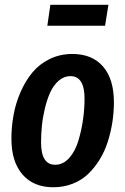

<svg xmlns="http://www.w3.org/2000/svg" viewBox="-20 -769 525 804"><path d="M419.9 -661.1H178.2L190.9 -749H434.1ZM203.1 15.1Q120.6 15.1 74.2 -38.3Q27.8 -91.8 27.8 -188Q27.8 -238.8 36.9 -288.1Q45.9 -337.4 66.2 -383.8Q86.4 -430.2 115.5 -465.3Q144.5 -500.5 187.7 -521.7Q231 -543 283.2 -543Q365.7 -543 411.4 -490.5Q457 -438 457 -340.8Q457 -299.3 450.7 -258.1Q444.3 -216.8 431.6 -176.5Q418.9 -136.2 397.9 -101.8Q377 -67.4 349.6 -41Q322.3 -14.6 284.7 0.2Q247.1 15.1 203.1 15.1ZM210.9 -79.1Q244.6 -79.1 270 -107.7Q295.4 -136.2 308.6 -180.9Q321.8 -225.6 327.9 -269.8Q334 -314 334 -356Q334 -450.2 274.9 -450.2Q247.6 -450.2 225.6 -430.9Q203.6 -411.6 190.2 -381.8Q176.8 -352.1 167.7 -314Q158.7 -275.9 155.3 -240.7Q151.9 -205.6 151.9 -172.9Q151.9 -79.1 210.9 -79.1Z"/></svg>

Font: Fira Sans Compressed Medium
Style: Italic
Weight: 500
Width: 3
Italic angle: -8°
Designer: Carrois Corporate & Edenspiekermann AG
Foundry: Carrois Corporate GbR & Edenspiekermann AG
Version: Version 4.203;PS 004.203;hotconv 1.0.88;makeotf.lib2.5.64775